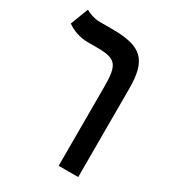

<svg xmlns="http://www.w3.org/2000/svg" viewBox="-197 -730 980 1072"><g transform="rotate(30 293.0 -194.0)"><path d="M473.1 -344.7C473.1 -526.4 418 -585.9 226.6 -585.9H143.1C107.4 -585.9 67.4 -602.5 52.7 -611.8L8.8 -497.1C41 -473.6 88.4 -454.1 143.6 -454.1H203.6C325.2 -454.1 347.2 -426.8 347.2 -285.2V224.6H473.1Z"/></g></svg>

Font: Cascadia Mono NF
Style: Bold
Weight: 700
Monospace: yes
Designer: Aaron Bell
Foundry: Saja Typeworks
Version: Version 2404.023